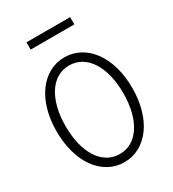

<svg xmlns="http://www.w3.org/2000/svg" viewBox="-215 -1016 1029 1143"><g transform="rotate(-30 300.0 -445.0)"><path d="M300 10Q357 10 405 -16.5Q453 -43 487.5 -90.5Q522 -138 541 -204.5Q560 -271 560 -350Q560 -430 541 -496Q522 -562 487.5 -609.5Q453 -657 405 -683.5Q357 -710 300 -710Q243 -710 195 -683.5Q147 -657 112.5 -609.5Q78 -562 59 -496Q40 -430 40 -350Q40 -271 59 -204.5Q78 -138 112.5 -90.5Q147 -43 195 -16.5Q243 10 300 10ZM300 -46Q255 -46 218.5 -67.5Q182 -89 156 -129Q130 -169 116 -225Q102 -281 102 -350Q102 -419 116 -475Q130 -531 156 -571Q182 -611 218.5 -632.5Q255 -654 300 -654Q345 -654 381.5 -632.5Q418 -611 444 -571Q470 -531 484 -475Q498 -419 498 -350Q498 -281 484 -225Q470 -169 444 -129Q418 -89 381.5 -67.5Q345 -46 300 -46ZM150 -850H450V-900H150Z"/></g></svg>

Font: CommitMonoV142 ExtLt
Style: Regular
Weight: 200
Monospace: yes
Designer: Eigil Nikolajsen
Foundry: Eigil Nikolajsen
Version: Version 1.142